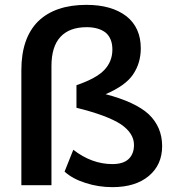

<svg xmlns="http://www.w3.org/2000/svg" viewBox="-20 -763 713 791"><path d="M415 -375Q537 -343 592 -293Q648 -240 648 -161Q648 -84 593 -38Q538 8 443 8Q386 8 333 -9Q279 -26 246 -56L282 -146Q358 -87 443 -87Q488 -87 510 -108Q532 -129 532 -166Q532 -214 478 -251Q421 -288 295 -319V-412Q377 -440 410 -475Q443 -510 443 -559Q443 -604 416 -628Q387 -651 337 -651Q266 -651 229 -611Q192 -571 192 -491V0H68V-474Q68 -606 137 -675Q207 -743 336 -743Q440 -743 501 -696Q560 -649 560 -564Q560 -503 528 -456Q497 -410 415 -375Z"/></svg>

Font: PRinguin Sans
Style: Bold
Weight: 700
Designer: Vernon Adams
Foundry: Vernon Adams
Version: ""